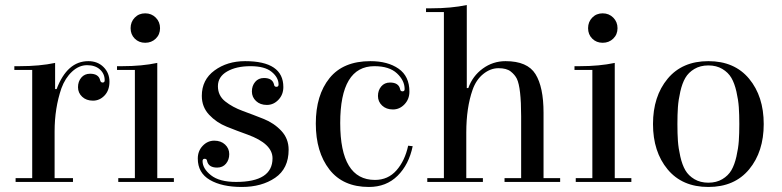

<svg xmlns="http://www.w3.org/2000/svg" viewBox="-20 -723 3108 763"><path d="M396 -404Q396 -430 377 -447Q358 -464 326 -464Q294 -464 266.5 -438.5Q239 -413 224 -372Q197 -293 197 -201V-15H270V0H42V-15H108V-445H37V-460H58Q138 -460 199 -473V-369H205Q247 -480 331 -480Q368 -480 391.5 -456.5Q415 -433 415 -398.5Q415 -364 395.5 -343.5Q376 -323 349.5 -323Q323 -323 306.5 -338.5Q290 -354 290 -376.5Q290 -399 303 -414.5Q316 -430 338 -430Q372 -430 378 -404Q380 -395 388 -395Q396 -395 396 -404Z M605 -15H671V0H450V-15H516V-445H445V-460H466Q544 -460 605 -473ZM515.5 -569.5Q499 -586 499 -611Q499 -636 515.5 -653Q532 -670 557 -670Q582 -670 599 -653Q616 -636 616 -611Q616 -586 599 -569.5Q582 -553 557 -553Q532 -553 515.5 -569.5Z M954 -480Q1106 -480 1106 -377Q1106 -347 1086.5 -326.5Q1067 -306 1040.5 -306Q1014 -306 997.5 -321.5Q981 -337 981 -359.5Q981 -382 994 -397.5Q1007 -413 1029 -413Q1063 -413 1069 -387Q1070 -378 1078.5 -378Q1087 -378 1087 -387Q1087 -415 1059.5 -437.5Q1032 -460 975.5 -460Q919 -460 882.5 -439Q846 -418 846 -380.5Q846 -343 875 -320Q904 -297 945 -282Q986 -267 1027.5 -250.5Q1069 -234 1098 -203Q1127 -172 1127 -128Q1127 -53 1073.5 -16.5Q1020 20 941 20Q862 20 814 -8Q766 -36 766 -93Q766 -123 785.5 -143.5Q805 -164 831.5 -164Q858 -164 874.5 -148.5Q891 -133 891 -110.5Q891 -88 878 -72.5Q865 -57 843 -57Q809 -57 803 -83Q802 -92 793.5 -92Q785 -92 785 -83Q785 -53 818.5 -26.5Q852 0 918 0Q1063 0 1063 -94Q1063 -152 964 -188Q922 -203 881 -219.5Q840 -236 811 -267Q782 -298 782 -342Q782 -406 832.5 -443Q883 -480 954 -480Z M1468 -460Q1332 -460 1332 -234Q1332 -8 1470 -8Q1522 -8 1555.5 -46Q1589 -84 1602 -144L1620 -142Q1605 -69 1560 -24.5Q1515 20 1446 20Q1343 20 1289 -49.5Q1235 -119 1235 -232Q1235 -345 1289.5 -412.5Q1344 -480 1452 -480Q1521 -480 1564 -450Q1607 -420 1607 -359Q1607 -329 1587.5 -308.5Q1568 -288 1541.5 -288Q1515 -288 1498.5 -303.5Q1482 -319 1482 -341.5Q1482 -364 1495 -379.5Q1508 -395 1530 -395Q1564 -395 1570 -369Q1571 -360 1579.5 -360Q1588 -360 1588 -369Q1588 -403 1557.5 -431.5Q1527 -460 1468 -460Z M1899 -15V0H1678V-15H1744V-675H1673V-690H1694Q1773 -690 1835 -703V-373H1841Q1858 -421 1898.5 -450.5Q1939 -480 1989 -480Q2076 -480 2108 -428.5Q2140 -377 2140 -275V-15H2206V0H1985V-15H2051V-261Q2051 -374 2034 -410Q2026 -426 2009.5 -439Q1993 -452 1961 -452Q1929 -452 1900.5 -429Q1872 -406 1858 -366Q1833 -295 1833 -196V-15Z M2423 -15H2489V0H2268V-15H2334V-445H2263V-460H2284Q2362 -460 2423 -473ZM2333.5 -569.5Q2317 -586 2317 -611Q2317 -636 2333.5 -653Q2350 -670 2375 -670Q2400 -670 2417 -653Q2434 -636 2434 -611Q2434 -586 2417 -569.5Q2400 -553 2375 -553Q2350 -553 2333.5 -569.5Z M2957 -50Q2899 20 2795 20Q2691 20 2633 -50Q2575 -120 2575 -230Q2575 -340 2633 -410Q2691 -480 2795 -480Q2899 -480 2957 -410Q3015 -340 3015 -230Q3015 -120 2957 -50ZM2916 -163Q2918 -192 2918 -230Q2918 -268 2916 -297Q2914 -326 2906.5 -359Q2899 -392 2886.5 -413.5Q2874 -435 2850.5 -449Q2827 -463 2795 -463Q2763 -463 2739.5 -449Q2716 -435 2703.5 -413.5Q2691 -392 2683.5 -359Q2676 -326 2674 -297Q2672 -268 2672 -230Q2672 -192 2674 -163Q2676 -134 2683.5 -101Q2691 -68 2703.5 -46.5Q2716 -25 2739.5 -11Q2763 3 2795 3Q2827 3 2850.5 -11Q2874 -25 2886.5 -46.5Q2899 -68 2906.5 -101Q2914 -134 2916 -163Z"/></svg>

Font: Elsie Swash Caps
Style: Regular
Weight: 400
Designer: Alejandro Inler
Foundry: Alejandro Inler
Version: 1.003